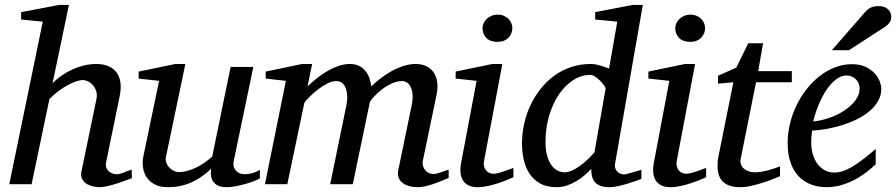

<svg xmlns="http://www.w3.org/2000/svg" viewBox="-20 -757 3683 789"><path d="M522 -24.9Q515.6 -22.5 499.8 -16.6Q483.9 -10.7 464.4 -4.2Q444.8 2.4 424.3 7.3Q403.8 12.2 388.2 12.2Q378.9 12.2 364.7 9.5Q350.6 6.8 338.1 -0.2Q325.7 -7.3 318.4 -20Q311 -32.7 314.9 -53.2L376 -348.1Q380.4 -367.7 375.2 -382.8Q370.1 -397.9 360.8 -408Q351.6 -418 340.3 -423.1Q329.1 -428.2 320.8 -428.2Q309.1 -428.2 292.2 -422.4Q275.4 -416.5 256.6 -406.2Q237.8 -396 218.8 -381.6Q199.7 -367.2 183.1 -350.1L109.9 0H18.1L155.8 -668L66.9 -676.8V-707L223.1 -736.8H263.2L195.8 -414.1Q210.9 -430.7 231.7 -445.3Q252.4 -460 276.1 -470.9Q299.8 -481.9 325.4 -488Q351.1 -494.1 376 -494.1Q403.3 -494.1 424.3 -485.6Q445.3 -477.1 458.3 -460.2Q471.2 -443.4 474.9 -418Q478.5 -392.6 471.2 -358.9L416 -89.8Q413.1 -75.7 417.5 -66.2Q421.9 -56.6 429.4 -51Q437 -45.4 445.3 -43.2Q453.6 -41 458 -41Q471.7 -41 487.8 -47.9Q503.9 -54.7 521 -60.1Z M1047.9 -23.9Q1038.6 -18.6 1022.2 -12.2Q1005.9 -5.9 986.8 -0.5Q967.8 4.9 948 8.5Q928.2 12.2 912.1 12.2Q883.8 12.2 870.1 2.7Q856.4 -6.8 851.3 -19.3Q846.2 -31.7 846.7 -44.4Q847.2 -57.1 847.2 -63Q807.6 -25.4 764.4 -6.6Q721.2 12.2 670.9 12.2Q636.2 12.2 614.3 0Q592.3 -12.2 581.1 -30.8Q569.8 -49.3 567.4 -71.3Q564.9 -93.3 568.8 -112.8L633.8 -424.8L549.8 -434.1V-462.9L700.7 -494.1H741.7L662.1 -112.8Q659.2 -100.1 663.3 -88.6Q667.5 -77.1 675.5 -68.6Q683.6 -60.1 693.8 -54.9Q704.1 -49.8 713.9 -49.8Q731.9 -49.8 750.2 -54.9Q768.6 -60.1 786.6 -68.8Q804.7 -77.6 821.3 -89.1Q837.9 -100.6 852.1 -113.8L927.7 -481.9H1021L940.9 -97.2Q937.5 -81.5 940.9 -71Q944.3 -60.5 951.4 -53.7Q958.5 -46.9 967.5 -43.9Q976.6 -41 984.9 -41Q994.6 -41 1010.7 -43.9Q1026.9 -46.9 1047.9 -59.1Z M1823.7 -25.9Q1811 -20.5 1795.2 -13.9Q1779.3 -7.3 1762.5 -1.5Q1745.6 4.4 1729 8.3Q1712.4 12.2 1697.8 12.2Q1677.2 12.2 1660.9 7.6Q1644.5 2.9 1633.5 -5.9Q1622.6 -14.6 1617.9 -27.8Q1613.3 -41 1616.7 -58.1L1671.9 -325.2Q1676.8 -350.1 1675.3 -368.7Q1673.8 -387.2 1667.7 -399.4Q1661.6 -411.6 1652.6 -417.7Q1643.6 -423.8 1633.8 -423.8Q1610.8 -423.8 1589.1 -413.6Q1567.4 -403.3 1549.3 -389.4Q1531.2 -375.5 1518.1 -361.1Q1504.9 -346.7 1500 -337.9L1429.7 0H1336.9L1403.8 -326.2Q1407.2 -342.3 1407 -359.6Q1406.7 -377 1402.1 -391.1Q1397.5 -405.3 1387.7 -414.6Q1377.9 -423.8 1361.8 -423.8Q1344.2 -423.8 1324.5 -413.6Q1304.7 -403.3 1286.4 -389.2Q1268.1 -375 1253.2 -360.1Q1238.3 -345.2 1231 -335.9L1160.6 0H1068.8L1154.8 -424.8L1071.8 -434.1V-462.9L1221.7 -494.1H1262.7L1243.7 -401.9Q1262.2 -419.4 1283.2 -436.3Q1304.2 -453.1 1326.7 -465.8Q1349.1 -478.5 1372.1 -486.3Q1395 -494.1 1417 -494.1Q1441.9 -494.1 1458.3 -484.9Q1474.6 -475.6 1484.6 -461.7Q1494.6 -447.8 1499.3 -431.6Q1503.9 -415.5 1505.9 -401.9Q1523.9 -419.9 1545.9 -436.5Q1567.9 -453.1 1591.8 -466.1Q1615.7 -479 1640.4 -486.6Q1665 -494.1 1688 -494.1Q1712.9 -494.1 1731.7 -485.1Q1750.5 -476.1 1762 -459.5Q1773.4 -442.9 1776.6 -419.4Q1779.8 -396 1773.9 -367.2L1717.8 -97.2Q1715.3 -85 1718.3 -75Q1721.2 -64.9 1727.3 -57.6Q1733.4 -50.3 1742.2 -46.1Q1751 -42 1760.7 -42Q1772.9 -42 1789.1 -47.9Q1805.2 -53.7 1823.7 -60.1Z M2089.8 -28.8Q2084 -26.4 2068.4 -19.5Q2052.7 -12.7 2031.7 -5.6Q2010.7 1.5 1987.5 6.8Q1964.4 12.2 1943.8 12.2Q1918 12.2 1902.8 3.4Q1887.7 -5.4 1880.4 -19.5Q1873 -33.7 1872.1 -51.3Q1871.1 -68.8 1874.5 -85.9L1938.5 -424.8L1852.5 -434.1V-462.9L2003.4 -494.1H2044.4L1968.8 -94.2Q1966.8 -84 1969 -74.7Q1971.2 -65.4 1976.3 -58.3Q1981.4 -51.3 1989.5 -47.1Q1997.6 -43 2007.8 -43Q2016.6 -43 2028.6 -46.1Q2040.5 -49.3 2052.5 -53.5Q2064.5 -57.6 2074.7 -61.5Q2085 -65.4 2089.8 -66.9ZM2085.4 -641.1Q2085.4 -629.9 2081.3 -619.9Q2077.1 -609.9 2069.6 -602.1Q2062 -594.2 2050.8 -589.6Q2039.6 -585 2024.9 -585Q1994.1 -585 1978.5 -601.3Q1962.9 -617.7 1962.9 -641.1Q1962.9 -650.9 1967 -660.6Q1971.2 -670.4 1979.2 -678.5Q1987.3 -686.5 1999 -691.7Q2010.7 -696.8 2025.9 -696.8Q2040 -696.8 2051 -691.9Q2062 -687 2069.8 -679.2Q2077.6 -671.4 2081.5 -661.4Q2085.4 -651.4 2085.4 -641.1Z M2507.8 -85.9Q2505.4 -71.8 2509.3 -63Q2513.2 -54.2 2519.8 -49.1Q2526.4 -43.9 2533.4 -42Q2540.5 -40 2543.9 -40Q2547.4 -40 2557.9 -42.7Q2568.4 -45.4 2580.1 -48.8Q2591.8 -52.2 2602.1 -55.2L2615.7 -59.1V-22Q2609.9 -19.5 2594.2 -13.9Q2578.6 -8.3 2559.6 -2.4Q2540.5 3.4 2520.3 7.8Q2500 12.2 2484.9 12.2Q2461.9 12.2 2447.3 6.6Q2432.6 1 2424.3 -9Q2416 -19 2412.8 -32.7Q2409.7 -46.4 2409.7 -63Q2396.5 -48.8 2380.6 -35.4Q2364.7 -22 2346.7 -11.5Q2328.6 -1 2308.6 5.6Q2288.6 12.2 2267.6 12.2Q2225.6 12.2 2198 -3.9Q2170.4 -20 2154.3 -45.9Q2138.2 -71.8 2131.6 -103.5Q2125 -135.3 2125 -167Q2125 -206.5 2133.5 -246.3Q2142.1 -286.1 2158.9 -322.5Q2175.8 -358.9 2200.2 -390.1Q2224.6 -421.4 2255.9 -444.6Q2287.1 -467.8 2325.4 -481Q2363.8 -494.1 2407.7 -494.1Q2418.9 -494.1 2429.7 -491.9Q2440.4 -489.7 2450.2 -486.8Q2460 -483.9 2468.3 -480.5Q2476.6 -477.1 2482.9 -475.1L2516.6 -668L2425.8 -676.8V-707L2580.6 -736.8H2621.6ZM2468.8 -394Q2469.2 -396 2463.1 -405Q2457 -414.1 2447.5 -423.8Q2438 -433.6 2426.8 -441.4Q2415.5 -449.2 2405.8 -449.2Q2369.1 -449.2 2335.9 -428Q2302.7 -406.7 2277.3 -369.6Q2252 -332.5 2236.8 -282Q2221.7 -231.4 2221.7 -172.9Q2221.7 -140.6 2228.3 -117.2Q2234.9 -93.8 2245.8 -78.6Q2256.8 -63.5 2271 -56.2Q2285.2 -48.8 2299.8 -48.8Q2313.5 -48.8 2329.3 -55.7Q2345.2 -62.5 2361.3 -74Q2377.4 -85.4 2393.3 -100.3Q2409.2 -115.2 2422.9 -130.9Z M2881.8 -28.8Q2876 -26.4 2860.4 -19.5Q2844.7 -12.7 2823.7 -5.6Q2802.7 1.5 2779.5 6.8Q2756.3 12.2 2735.8 12.2Q2710 12.2 2694.8 3.4Q2679.7 -5.4 2672.4 -19.5Q2665 -33.7 2664.1 -51.3Q2663.1 -68.8 2666.5 -85.9L2730.5 -424.8L2644.5 -434.1V-462.9L2795.4 -494.1H2836.4L2760.7 -94.2Q2758.8 -84 2761 -74.7Q2763.2 -65.4 2768.3 -58.3Q2773.4 -51.3 2781.5 -47.1Q2789.6 -43 2799.8 -43Q2808.6 -43 2820.6 -46.1Q2832.5 -49.3 2844.5 -53.5Q2856.4 -57.6 2866.7 -61.5Q2877 -65.4 2881.8 -66.9ZM2877.4 -641.1Q2877.4 -629.9 2873.3 -619.9Q2869.1 -609.9 2861.6 -602.1Q2854 -594.2 2842.8 -589.6Q2831.5 -585 2816.9 -585Q2786.1 -585 2770.5 -601.3Q2754.9 -617.7 2754.9 -641.1Q2754.9 -650.9 2759 -660.6Q2763.2 -670.4 2771.2 -678.5Q2779.3 -686.5 2791 -691.7Q2802.7 -696.8 2817.9 -696.8Q2832 -696.8 2843 -691.9Q2854 -687 2861.8 -679.2Q2869.6 -671.4 2873.5 -661.4Q2877.4 -651.4 2877.4 -641.1Z M3086.9 -418.9 3023.9 -105Q3021 -91.8 3024.9 -81.3Q3028.8 -70.8 3037.4 -63.7Q3045.9 -56.6 3057.4 -52.7Q3068.8 -48.8 3081.5 -48.8Q3095.7 -48.8 3110.8 -51.5Q3126 -54.2 3139.9 -58.1Q3153.8 -62 3165.8 -66.2Q3177.7 -70.3 3185.5 -73.2V-33.2Q3179.2 -30.3 3161.1 -22.9Q3143.1 -15.6 3119.6 -7.8Q3096.2 0 3070.3 6.1Q3044.4 12.2 3022.9 12.2Q2995.6 12.2 2977.5 5.6Q2959.5 -1 2948.7 -12.5Q2938 -23.9 2933.3 -39.8Q2928.7 -55.7 2928.7 -74.2Q2928.7 -84 2929.4 -94.2Q2930.2 -104.5 2932.6 -115.2L2993.7 -418.9L2930.7 -413.1V-445.8L3005.9 -479L3054.7 -579.1H3115.7L3095.7 -464.8H3233.9V-418.9Z M3512.7 -394Q3512.7 -403.8 3508.8 -413.3Q3504.9 -422.9 3498 -430.2Q3491.2 -437.5 3481 -442.1Q3470.7 -446.8 3458.5 -446.8Q3441.9 -446.8 3426.8 -438Q3411.6 -429.2 3397.7 -414.6Q3383.8 -399.9 3371.8 -380.9Q3359.9 -361.8 3350.3 -340.8Q3340.8 -319.8 3333.5 -298.3Q3326.2 -276.9 3321.8 -257.8Q3353.5 -260.7 3387.5 -272.5Q3421.4 -284.2 3449.2 -302.5Q3477.1 -320.8 3494.9 -344.2Q3512.7 -367.7 3512.7 -394ZM3601.6 -393.1Q3601.6 -365.7 3588.9 -342.8Q3576.2 -319.8 3554.4 -301.3Q3532.7 -282.7 3504.2 -268.3Q3475.6 -253.9 3444.1 -243.9Q3412.6 -233.9 3379.9 -227.8Q3347.2 -221.7 3317.4 -220.2Q3315.9 -210.4 3314.7 -196.8Q3313.5 -183.1 3313.5 -173.8Q3313.5 -146.5 3320.1 -123.5Q3326.7 -100.6 3339.1 -83.7Q3351.6 -66.9 3369.1 -57.4Q3386.7 -47.9 3408.7 -47.9Q3442.4 -47.9 3482.9 -72.3Q3523.4 -96.7 3578.6 -145V-82Q3564.5 -68.4 3543.9 -52Q3523.4 -35.6 3497.3 -21.2Q3471.2 -6.8 3440.4 2.7Q3409.7 12.2 3375.5 12.2Q3360.4 12.2 3342.5 9.3Q3324.7 6.3 3307.1 -1.2Q3289.6 -8.8 3273.2 -22Q3256.8 -35.2 3244.4 -55.4Q3231.9 -75.7 3224.4 -103.8Q3216.8 -131.8 3216.8 -169.9Q3216.8 -209.5 3226.3 -248.8Q3235.8 -288.1 3253.2 -324Q3270.5 -359.9 3294.9 -390.9Q3319.3 -421.9 3348.6 -444.6Q3377.9 -467.3 3411.4 -480.2Q3444.8 -493.2 3480.5 -493.2Q3515.1 -493.2 3538.3 -481.7Q3561.5 -470.2 3575.7 -454.1Q3589.8 -438 3595.7 -420.9Q3601.6 -403.8 3601.6 -393.1ZM3642.6 -689Q3642.6 -674.8 3636.2 -665.3Q3629.9 -655.8 3618.7 -647.9L3468.8 -550.8H3398.4L3534.7 -707Q3539.6 -712.9 3544.9 -717.3Q3550.3 -721.7 3556.9 -725.1Q3563.5 -728.5 3572 -730.2Q3580.6 -731.9 3591.8 -731.9Q3605 -731.9 3614.5 -728Q3624 -724.1 3630.1 -718Q3636.2 -711.9 3639.4 -704.1Q3642.6 -696.3 3642.6 -689Z"/></svg>

Font: Charis SIL Am
Style: Italic
Weight: 400
Italic angle: -11°
Foundry: SIL International
Version: Version 5.000